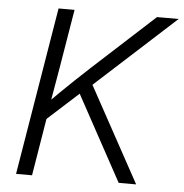

<svg xmlns="http://www.w3.org/2000/svg" viewBox="-52 -778 793 829"><g transform="rotate(5 344.5 -364.0)"><path d="M134.3 -226.1 140.6 -301.8Q172.9 -334.5 203.4 -364.5Q233.9 -394.5 264.9 -423.8Q295.9 -453.1 328.1 -482.9L595.2 -727.5H689L327.6 -397.9L321.8 -396.5ZM47.9 0 168.5 -727.5H237.8L195.8 -474.6L167.5 -310.5L162.6 -275.4L117.2 0ZM492.7 0 284.7 -381.3 331.1 -433.6 568.4 0Z"/></g></svg>

Font: Inter 17pt Light
Style: Italic
Weight: 300
Italic angle: -9.3988°
Version: Version 4.001;git-66647c0bb